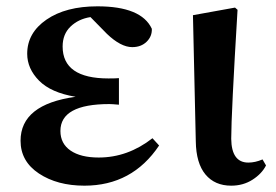

<svg xmlns="http://www.w3.org/2000/svg" viewBox="-20 -571 872 607"><path d="M462 -134 483 -111Q398 16 247 16Q161 16 103 -22.5Q45 -61 45 -126Q45 -241 219 -265Q141 -278 103.5 -316Q66 -354 66 -401Q66 -467 127 -509Q188 -551 288 -551Q427 -551 460 -480Q461 -456 443.5 -439Q426 -422 398 -422Q362 -422 318 -464L266 -517Q228 -511 203 -487Q178 -463 178 -424Q178 -323 323 -323Q346 -323 356 -324V-240Q334 -242 326 -242Q171 -242 171 -157Q171 -117 203 -95Q235 -73 292 -73Q384 -73 462 -134Z M711 16Q659 16 629.5 -19.5Q600 -55 599 -124L590 -523L723 -547L731 -540Q711 -209 711 -132Q712 -57 765 -57Q787 -57 810 -67L821 -48Q808 -22 778.5 -3Q749 16 711 16Z"/></svg>

Font: Swei Spring CJKtc
Style: Bold
Weight: 700
Version: Version 1.021